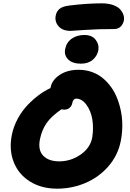

<svg xmlns="http://www.w3.org/2000/svg" viewBox="-20 -1134 788 1164"><path d="M408.2 -946.8Q358.9 -946.8 334.7 -975.1Q310.5 -1003.4 317.9 -1040Q322.3 -1063.5 339.6 -1079.1Q356.9 -1094.7 397.9 -1100.1Q507.3 -1113.8 596.2 -1113.8Q636.7 -1113.8 666 -1103.3Q695.3 -1092.8 709.5 -1076.2Q723.6 -1059.6 728.8 -1042.5Q733.9 -1025.4 731 -1009.8Q725.6 -985.4 710.4 -971.7Q695.3 -958 672.9 -958Q574.2 -958 492.9 -952.4Q411.6 -946.8 408.2 -946.8ZM470.2 -748Q419.4 -748 393.6 -773.4Q367.7 -798.8 375 -836.9Q383.3 -877.4 415 -899.7Q446.8 -921.9 492.2 -921.9Q537.6 -921.9 560.1 -892.6Q582.5 -863.3 576.2 -829.1Q569.8 -795.4 542.7 -771.7Q515.6 -748 470.2 -748ZM326.2 9.8Q232.4 9.8 163.1 -32.7Q93.8 -75.2 63.7 -150.1Q33.7 -225.1 51.8 -315.9Q62 -367.7 88.1 -415.3Q114.3 -462.9 148.4 -498.3Q182.6 -533.7 217.3 -559.1Q252 -584.5 286.1 -600.1L287.1 -606Q295.9 -649.4 342.3 -680.2Q388.7 -710.9 457 -710.9Q499 -710.9 536.4 -697.8Q573.7 -684.6 602.5 -660.9Q631.3 -637.2 654.3 -605Q677.2 -572.8 691.9 -534.2Q706.5 -495.6 714.4 -453.4Q722.2 -411.1 721.4 -366.2Q720.7 -321.3 711.9 -277.8Q694.8 -191.9 637 -125.5Q579.1 -59.1 497.8 -24.7Q416.5 9.8 326.2 9.8ZM222.2 -290Q209 -224.6 241.9 -190.2Q274.9 -155.8 338.9 -155.8Q409.2 -155.8 468.3 -196.5Q527.3 -237.3 539.1 -299.8Q548.3 -357.9 539.6 -410.4Q530.8 -462.9 503.4 -499.5Q476.1 -536.1 441.9 -536.1Q424.8 -536.1 418.9 -512.2Q415.5 -491.7 402.1 -480.5Q388.7 -469.2 369.1 -469.2Q363.8 -469.2 352.1 -471.2Q290 -428.2 261.7 -386.7Q233.4 -345.2 222.2 -290Z"/></svg>

Font: Shantell Sans Normal
Style: Italic
Weight: 800
Italic angle: -11.31°
Designer: Stephen Nixon, Anya Danilova, Shantell Martin
Foundry: Arrow Type
Version: Version 1.006;[559af2be0]